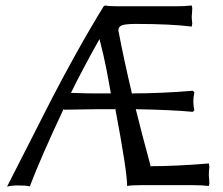

<svg xmlns="http://www.w3.org/2000/svg" viewBox="-20 -675 822 707"><path d="M338.9 -272.9 214.8 -271V-274.9Q130.4 -95.7 89.8 11.2Q75.7 7.8 46.9 7.8Q23.9 7.8 5.9 12.2Q33.2 -40.5 85.4 -143.8Q137.7 -247.1 171.4 -312.7Q205.1 -378.4 257.6 -473.1Q310.1 -567.9 361.8 -651.9L367.2 -654.8Q380.9 -651.9 413.1 -651.9H626Q662.1 -651.9 686 -654.8L688 -645Q688 -637.2 687 -626.7Q686 -616.2 686 -613.8Q686 -604.5 688 -588.9L686 -577.1Q608.4 -586.9 481 -586.9Q444.8 -586.9 430.4 -582.3Q416 -577.6 416 -564Q416 -560.1 417 -557.1Q434.6 -463.4 466.8 -326.2V-331.1Q573.7 -331.1 689.9 -340.8L695.8 -335Q691.9 -318.8 691.9 -300.8Q691.9 -285.2 695.8 -269L689.9 -263.2Q612.8 -270.5 480 -272.9Q499 -194.8 536.1 -58.1V-63Q583 -63 636.2 -65.7Q689.5 -68.4 719.2 -70.8L749 -73.2L751 -61Q749 -45.4 749 -28.8Q749 -24.9 750 -16.4Q751 -7.8 751 0L749 9.8Q724.6 6.8 689 6.8H498Q465.3 6.8 448.2 9.8Q448.2 -44.4 403.8 -278.8V-272.9ZM241.2 -333Q315.9 -330.6 328.1 -331.1H388.2Q385.7 -344.7 380.4 -374.5Q375 -404.3 371.3 -423.1Q367.7 -441.9 360.8 -472.2Q354 -502.4 346.2 -532.2V-530.8Q285.2 -422.4 241.2 -333ZM390.1 -331.1V-323.2Q389.6 -324.2 389.2 -326.9Q388.7 -329.6 388.2 -331.1Z"/></svg>

Font: Linear Smooth Low Contrast
Style: Regular
Weight: 500
Designer: Philipp H. Poll, Flanker
Foundry: Philipp H. Poll, reworked by Flanker
Version: Version 1.010 | FøM Fix